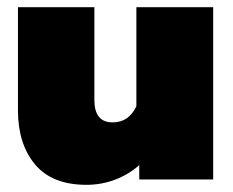

<svg xmlns="http://www.w3.org/2000/svg" viewBox="-20 -500 649 535"><path d="M30 -193V-480H243V-221Q243 -159 294 -159Q339 -159 360 -204V-480H574V0H368V-40Q339 -14 301 0.5Q263 15 221 15Q125 15 77.5 -42Q30 -99 30 -193Z"/></svg>

Font: Readiness Black
Style: Regular
Weight: 900
Designer: Katatrad Team
Foundry: CadsonDemak
Version: Version 1.00;April 23, 2019;FontCreator 11.5.0.2425 64-bit; 